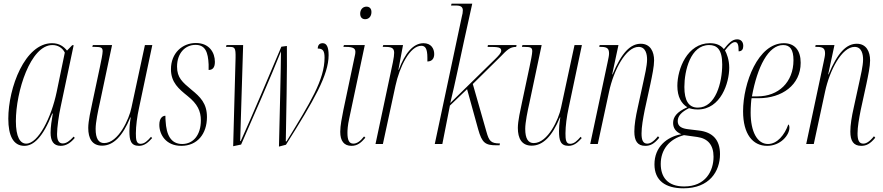

<svg xmlns="http://www.w3.org/2000/svg" viewBox="-20 -780 4785 1040"><path d="M112 10C161 10 212 -35 263 -165H266C260 -130 254 -93 254 -61C254 -18 269 10 309 10C340 10 364 -8 385 -33L379 -40C357 -16 339 -3 320 -3C298 -3 289 -21 289 -54C289 -89 299 -158 308 -199L379 -535H371L343 -506C326 -527 302 -546 262 -546C115 -546 25 -305 25 -137C25 -45 52 10 112 10ZM122 -2C89 -2 66 -38 66 -124C66 -284 145 -536 264 -536C292 -536 318 -522 331 -495L287 -282C258 -143 187 -2 122 -2Z M733 10C764 10 785 -11 804 -32L798 -39C780 -18 763 -1 741 -1C718 -1 716 -25 716 -58C716 -97 723 -150 733 -195L805 -536H765L692 -197C680 -136 621 -5 544 -5C514 -5 498 -29 498 -82C498 -117 511 -180 521 -224L587 -536H483L480 -526H494C528 -526 536 -522 536 -502C536 -488 528 -449 521 -416L481 -228C472 -185 458 -125 458 -87C458 -30 479 9 533 9C594 9 644 -42 686 -144H688C682 -106 681 -86 681 -70C681 -21 688 10 733 10Z M962 10C1049 10 1101 -55 1101 -146C1101 -220 1065 -255 1017 -294C968 -335 939 -359 939 -419C939 -492 983 -537 1039 -537C1093 -537 1107 -496 1110 -431C1110 -421 1110 -411 1110 -401C1131 -401 1144 -413 1144 -445C1144 -495 1114 -547 1041 -547C968 -547 906 -493 906 -405C906 -333 949 -298 996 -260C1050 -217 1068 -178 1068 -128C1068 -49 1027 0 967 0C905 0 881 -50 877 -125C876 -134 876 -144 876 -153C861 -153 843 -141 843 -104C843 -51 879 10 962 10Z M1491 14 1529 4C1682 -238 1760 -375 1760 -481C1760 -526 1749 -546 1728 -546C1713 -546 1702 -539 1701 -517C1727 -517 1738 -507 1738 -468C1738 -348 1661 -225 1532 -14H1528C1530 -112 1536 -431 1534 -531L1504 -527C1452 -404 1335 -127 1284 -16H1281C1285 -128 1292 -395 1297 -536H1207L1204 -526H1221C1252 -526 1257 -522 1256 -467L1243 12L1286 3C1340 -119 1455 -382 1502 -502C1502 -432 1494 -109 1491 14Z M1958 -676C1978 -676 1992 -691 1992 -715C1992 -735 1980 -744 1965 -744C1945 -744 1931 -728 1931 -706C1931 -685 1943 -676 1958 -676ZM1884 10C1916 10 1936 -7 1959 -34L1952 -41C1932 -15 1913 -2 1894 -2C1870 -2 1862 -23 1862 -60C1862 -74 1863 -100 1872 -140L1956 -536H1843L1840 -526H1854C1894 -526 1905 -517 1905 -499C1905 -493 1904 -484 1901 -473L1840 -184C1832 -143 1823 -100 1823 -66C1823 -17 1843 10 1884 10Z M2108 -442 2014 0H2054L2122 -315C2144 -418 2200 -532 2262 -532C2283 -532 2295 -518 2295 -467C2295 -461 2295 -455 2295 -447C2319 -447 2332 -462 2332 -487C2332 -517 2315 -546 2274 -546C2218 -546 2173 -491 2140 -402H2138L2163 -536H2056L2053 -526H2066C2099 -526 2115 -521 2115 -494C2115 -483 2113 -466 2108 -442Z M2670 7H2686L2688 -3C2639 -3 2629 -16 2615 -66L2541 -325L2690 -472C2726 -509 2742 -526 2776 -526L2778 -536H2623L2621 -526C2677 -526 2695 -525 2695 -505C2695 -494 2682 -479 2657 -455L2419 -222C2446 -332 2470 -452 2493 -556L2538 -760H2426L2423 -750H2452C2474 -750 2487 -743 2487 -724C2487 -713 2485 -702 2482 -692L2335 0H2376L2417 -208L2510 -297L2570 -80C2591 -5 2609 7 2670 7Z M3060 10C3091 10 3112 -11 3131 -32L3125 -39C3107 -18 3090 -1 3068 -1C3045 -1 3043 -25 3043 -58C3043 -97 3050 -150 3060 -195L3132 -536H3092L3019 -197C3007 -136 2948 -5 2871 -5C2841 -5 2825 -29 2825 -82C2825 -117 2838 -180 2848 -224L2914 -536H2810L2807 -526H2821C2855 -526 2863 -522 2863 -502C2863 -488 2855 -449 2848 -416L2808 -228C2799 -185 2785 -125 2785 -87C2785 -30 2806 9 2860 9C2921 9 2971 -42 3013 -144H3015C3009 -106 3008 -86 3008 -70C3008 -21 3015 10 3060 10Z M3475 10C3502 10 3523 0 3551 -34L3544 -42C3519 -11 3501 -2 3486 -2C3463 -2 3455 -21 3455 -57C3455 -93 3463 -137 3472 -183L3503 -325C3513 -373 3523 -420 3523 -453C3523 -500 3503 -543 3451 -543C3395 -543 3347 -495 3298 -377H3296L3330 -536H3228L3226 -526H3236C3271 -526 3279 -515 3279 -490C3279 -479 3276 -466 3271 -442L3177 0H3218L3279 -283C3304 -400 3370 -526 3439 -526C3478 -526 3485 -485 3485 -458C3485 -422 3471 -367 3466 -342L3435 -200C3423 -147 3416 -103 3416 -67C3416 -17 3433 10 3475 10Z M3682 240C3822 240 3880 149 3880 55C3880 -22 3841 -64 3766 -73L3708 -80C3673 -84 3651 -95 3651 -124C3651 -152 3672 -174 3712 -194C3720 -192 3735 -187 3759 -187C3885 -187 3930 -332 3930 -413C3930 -457 3916 -491 3907 -507C3928 -534 3946 -552 3961 -552C3976 -552 3981 -538 3981 -502C3999 -502 4006 -514 4006 -531C4006 -552 3995 -567 3973 -567C3945 -567 3925 -544 3901 -514C3883 -536 3859 -546 3825 -546C3703 -546 3649 -407 3649 -315C3649 -255 3671 -219 3703 -199C3643 -173 3626 -144 3626 -114C3626 -89 3638 -66 3671 -53C3591 -39 3525 17 3525 110C3525 198 3584 240 3682 240ZM3760 -197C3711 -197 3687 -234 3687 -309C3687 -397 3720 -536 3821 -536C3863 -536 3892 -513 3892 -431C3892 -332 3856 -197 3760 -197ZM3686 230C3595 230 3559 178 3559 108C3559 32 3604 -27 3685 -48L3757 -38C3814 -30 3845 5 3845 69C3845 146 3802 230 3686 230Z M4135 10C4208 10 4256 -48 4256 -88C4256 -100 4253 -104 4250 -106C4230 -49 4190 0 4140 0C4081 0 4046 -68 4046 -170C4046 -201 4049 -240 4051 -248H4089C4215 -248 4317 -319 4317 -440C4317 -507 4285 -546 4226 -546C4086 -546 4005 -330 4005 -177C4005 -54 4057 10 4135 10ZM4083 -258H4053C4082 -418 4142 -536 4222 -536C4259 -536 4278 -512 4278 -454C4278 -334 4196 -258 4083 -258Z M4645 10C4672 10 4693 0 4721 -34L4714 -42C4689 -11 4671 -2 4656 -2C4633 -2 4625 -21 4625 -57C4625 -93 4633 -137 4642 -183L4673 -325C4683 -373 4693 -420 4693 -453C4693 -500 4673 -543 4621 -543C4565 -543 4517 -495 4468 -377H4466L4500 -536H4398L4396 -526H4406C4441 -526 4449 -515 4449 -490C4449 -479 4446 -466 4441 -442L4347 0H4388L4449 -283C4474 -400 4540 -526 4609 -526C4648 -526 4655 -485 4655 -458C4655 -422 4641 -367 4636 -342L4605 -200C4593 -147 4586 -103 4586 -67C4586 -17 4603 10 4645 10Z"/></svg>

Font: Noto Serif Display ExtraCondensed ExtraLight
Style: Italic
Weight: 200
Width: 2
Italic angle: -12°
Designer: Monotype Design Team
Foundry: Monotype Imaging Inc.
Version: Version 2.009